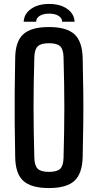

<svg xmlns="http://www.w3.org/2000/svg" viewBox="-20 -945 496 973"><path d="M228 8Q138 8 98 -28.5Q58 -65 57 -150Q55 -244 54.5 -323Q54 -402 54.5 -480.5Q55 -559 57 -651Q58 -735 98 -771.5Q138 -808 228 -808Q317 -808 357 -771.5Q397 -735 399 -651Q401 -558 402 -480Q403 -402 402 -323Q401 -244 399 -150Q397 -65 357 -28.5Q317 8 228 8ZM228 -74Q269 -74 285 -89.5Q301 -105 302 -145Q304 -217 305 -279Q306 -341 306 -400Q306 -459 305 -521Q304 -583 302 -655Q301 -695 285 -710.5Q269 -726 228 -726Q188 -726 171.5 -710.5Q155 -695 154 -655Q152 -584 151 -522.5Q150 -461 150 -402Q150 -343 151 -280.5Q152 -218 154 -145Q155 -105 171.5 -89.5Q188 -74 228 -74ZM100 -835Q102 -875 137.5 -900Q173 -925 229 -925Q285 -925 320.5 -900Q356 -875 358 -835H295Q295 -853 277 -864.5Q259 -876 229 -876Q199 -876 181 -864.5Q163 -853 163 -835Z"/></svg>

Font: Big Shoulders Text SemiBold
Style: Regular
Weight: 600
Designer: Patric King
Foundry: XO Type Co
Version: Version 1.000; ttfautohint (v1.8.2)